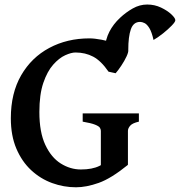

<svg xmlns="http://www.w3.org/2000/svg" viewBox="-20 -796 779 831"><path d="M581.1 -269.5Q553.2 -263.2 543.5 -252Q533.7 -240.7 533.7 -229.5V-83.5Q533.7 -83.5 515.9 -76.9Q498 -70.3 474.9 -62.3Q451.7 -54.2 434.1 -49.3Q416.5 -44.4 416.5 -47.9V-229.5Q416.5 -236.8 412.1 -243.4Q407.7 -250 391.1 -256.6Q374.5 -263.2 337.9 -269.5V-305.2H581.1ZM535.2 -580.1Q536.6 -570.8 527.6 -551.5Q518.6 -532.2 505.1 -512Q491.7 -491.7 480.5 -479L449.7 -485.8Q417.5 -532.7 383.3 -550.8Q349.1 -568.8 306.6 -568.8Q288.6 -568.8 262.2 -556.9Q235.8 -544.9 210.2 -516.1Q184.6 -487.3 167.5 -437.3Q150.4 -387.2 150.4 -311Q150.4 -224.1 176 -169.2Q201.7 -114.3 242.9 -88.4Q284.2 -62.5 330.1 -62.5Q379.4 -62.5 410.4 -77.9Q441.4 -93.3 466.8 -117.2Q471.2 -115.2 486.6 -107.7Q502 -100.1 516.8 -92.5Q531.7 -85 533.7 -82.5Q460.9 -23.4 407.2 -4.4Q353.5 14.6 309.1 14.6Q255.9 14.6 205.6 -3.7Q155.3 -22 115 -59.3Q74.7 -96.7 50.8 -152.8Q26.9 -209 26.9 -284.2Q26.9 -392.6 71.5 -470Q116.2 -547.4 193.4 -588.6Q270.5 -629.9 367.2 -629.9Q388.7 -629.9 420.2 -624Q451.7 -618.2 482.9 -607.2Q514.2 -596.2 535.2 -580.1ZM738.8 -708.5Q738.8 -701.2 723.1 -685.1Q707.5 -668.9 685.8 -651.6Q664.1 -634.3 644.5 -623Q636.7 -657.7 626.5 -674.3Q616.2 -690.9 605.7 -696Q595.2 -701.2 586.4 -701.2Q557.6 -701.2 546.4 -669.4Q535.2 -637.7 535.2 -580.1Q508.3 -579.6 483.4 -580.3Q458.5 -581.1 432.6 -581.1Q436.5 -626 453.4 -658.7Q470.2 -691.4 499.5 -718.8Q524.9 -742.7 554.7 -759.5Q584.5 -776.4 617.2 -776.4Q649.4 -776.4 677 -763.2Q704.6 -750 721.7 -733.9Q738.8 -717.8 738.8 -708.5Z"/></svg>

Font: Gentium Plus
Style: Bold
Weight: 700
Designer: Victor Gaultney, Annie Olsen, Iska Routamaa, Becca Hirsbrunner
Foundry: SIL International
Version: Version 6.101